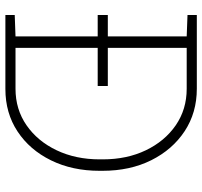

<svg xmlns="http://www.w3.org/2000/svg" viewBox="-39 -712 751 713"><g transform="rotate(90 336.5 -355.5)"><path d="M35.6 0V-34.7L115.2 -37.6V-673.3L35.6 -676.3V-710.9H115.2H309.6Q398.4 -710.9 467 -665.8Q535.6 -620.6 575 -541.7Q614.3 -462.9 614.3 -360.4V-350.1Q614.3 -248.5 575.4 -169.4Q536.6 -90.3 468.3 -45.2Q399.9 0 310.5 0ZM157.7 -37.6H309.6Q386.2 -37.6 445.3 -78.6Q504.4 -119.6 538.1 -190.4Q571.8 -261.2 571.8 -350.1V-361.8Q571.8 -451.2 538.1 -521.5Q504.4 -591.8 445.3 -632.6Q386.2 -673.3 309.6 -673.3H157.7ZM35.6 -342.8V-380.4H299.3V-342.8Z"/></g></svg>

Font: Roboto Slab ExtraLight
Style: Regular
Weight: 250
Designer: Google
Version: Version 2.000; ttfautohint (v1.8.1.43-b0c9)